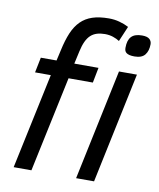

<svg xmlns="http://www.w3.org/2000/svg" viewBox="-83 -808 724 874"><g transform="rotate(10 278.5 -371.0)"><path d="M412.1 -648.9Q399.4 -657.2 382.1 -663.1Q364.7 -668.9 344.2 -668.9Q323.7 -668.9 307.4 -663.8Q291 -658.7 278.8 -647.5Q266.6 -636.2 257.8 -617.4Q249 -598.6 243.2 -571.8L230 -512.2H341.8L328.1 -441.9H215.8L122.1 0H40L133.8 -441.9H61L75.2 -512.2H147.9L159.2 -562Q169.4 -609.4 183.8 -643.3Q198.2 -677.2 220.2 -699.2Q242.2 -721.2 273.7 -731.7Q305.2 -742.2 350.1 -742.2Q375.5 -742.2 398.9 -735.8Q422.4 -729.5 441.9 -719.2ZM328.6 0 436.5 -512.2H519.5L411.6 0ZM446.8 -624Q446.8 -658.7 462.4 -675.3Q478 -691.9 511.7 -691.9Q536.1 -691.9 546.4 -682.6Q556.6 -673.3 556.6 -659.2Q556.6 -628.9 542.2 -610.4Q527.8 -591.8 493.7 -591.8Q479.5 -591.8 470.2 -594.2Q460.9 -596.7 455.8 -600.8Q450.7 -605 448.7 -610.8Q446.8 -616.7 446.8 -624Z"/></g></svg>

Font: Lorenzo Sans
Style: Italic
Weight: 400
Italic angle: -12°
Foundry: Intel Corporation
Version: Version 1.00; ttfautohint (v1.5)